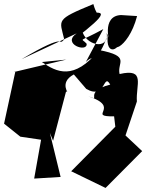

<svg xmlns="http://www.w3.org/2000/svg" viewBox="-22 -857 719 944"><path d="M402 -420C499 -364 485 -503 520 -441C382 -406 483 -352 412 -384C579 -328 401 -283 539 -285L545 -234L328 -15L497 67L677 -114L595 -191L651 -358C645 -440 696 -523 566 -493C552 -550 624 -580 465 -611C342 -459 256 -502 184 -552L304 -564L47 -503H53L-2 -249L78 -185L180 -170L146 21L276 13L223 -204L239 -165L303 -408C326 -389 262 -449 341 -491ZM503 -695C515 -607 394 -633 381 -711C453 -778 343 -727 354 -672C498 -784 529 -823 355 -774C494 -811 463 -742 437 -837C248 -759 271 -761 294 -663C257 -625 321 -707 84 -566L355 -693C279 -641 409 -596 404 -642C376 -674 360 -645 486 -714L400 -552C441 -594 457 -544 508 -687C495 -574 571 -607 581 -686C489 -585 607 -605 652 -778L573 -783C474 -779 516 -638 523 -644Z"/></svg>

Font: Asimov Silicon
Style: Regular
Weight: 400
Designer: Google
Version: Version 2.000980; 2014